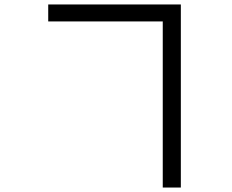

<svg xmlns="http://www.w3.org/2000/svg" viewBox="-20 -790 1040 860"><path d="M196 -770H790V50H709V-694H196Z"/></svg>

Font: Swei Fan Sans CJK TC
Style: Regular
Weight: 400
Version: Version 2.130